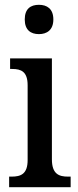

<svg xmlns="http://www.w3.org/2000/svg" viewBox="-20 -779 326 799"><path d="M142 -637C175 -637 202 -654 202 -698C202 -743 175 -759 142 -759C108 -759 83 -743 83 -698C83 -654 108 -637 142 -637ZM18 0H274V-44H263C225 -44 196 -55 196 -116V-536H22V-492H31C68 -492 95 -481 95 -424V-113C95 -54 66 -44 28 -44H18Z"/></svg>

Font: Noto Serif Thai Condensed Medium
Style: Regular
Weight: 500
Width: 3
Designer: Monotype Design Team
Foundry: Monotype Imaging Inc.
Version: Version 2.002